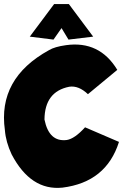

<svg xmlns="http://www.w3.org/2000/svg" viewBox="-27 -922 606 945"><path d="M297.9 -699.7Q462.9 -722.7 550.3 -578.1L405.8 -458.5Q359.9 -502 314 -495.1Q192.9 -471.2 191.9 -333.5Q214.4 -222.2 301.3 -232.9Q340.3 -238.8 391.6 -295.4L558.6 -223.6Q496.1 -25.4 280.3 1.5Q124.5 17.6 30.3 -162.1Q1.5 -223.6 -2.9 -281.2Q-39.1 -536.1 214.4 -675.3Q241.7 -691.9 297.9 -699.7ZM119.6 -741.7 239.3 -901.9H312L431.6 -741.7L310.1 -727.1L275.9 -783.7L236.3 -727.1Z"/></svg>

Font: Lapsus Pro (theguybrush.com)
Style: Bold
Weight: 700
Designer: Jose Roses
Version: Version 1.00 February 9, 2018, initial release